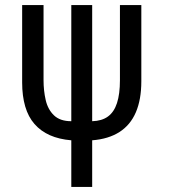

<svg xmlns="http://www.w3.org/2000/svg" viewBox="-20 -734 675 754"><path d="M260 0V-183Q212 -187 176 -203Q140 -219 115.5 -247Q91 -275 79 -316Q67 -357 67 -410V-714H151V-419Q151 -378 159.5 -341Q168 -304 192 -281Q216 -258 260 -258V-714H342V-258Q380 -259 404 -276.5Q428 -294 439.5 -329.5Q451 -365 451 -419V-714H535V-415Q535 -343 513.5 -293Q492 -243 449 -215.5Q406 -188 342 -183V0Z"/></svg>

Font: Noto Sans ExtraCondensed
Style: Regular
Weight: 400
Width: 2
Designer: Monotype Design Team
Foundry: Monotype Imaging Inc.
Version: Version 2.013